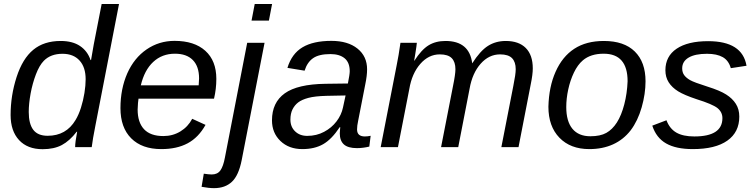

<svg xmlns="http://www.w3.org/2000/svg" viewBox="-20 -745 3820 972"><path d="M195.8 10.3Q119.1 10.3 76.4 -35.9Q33.7 -82 33.7 -162.6Q33.7 -261.2 64 -355Q94.2 -448.2 148.4 -492.9Q202.6 -537.6 287.1 -537.6Q347.2 -537.6 385 -512.2Q422.9 -486.8 438.5 -440.9H440.9Q444.3 -460.9 447.8 -480.7Q451.2 -500.5 454.6 -520L494.6 -724.6H582.5L462.9 -108.9Q456.1 -74.7 451.4 -47.4Q446.8 -20 444.3 0H360.4Q360.4 -24.9 370.6 -78.1H368.2Q332.5 -31.7 293 -10.7Q253.4 10.3 195.8 10.3ZM221.2 -57.6Q314.9 -57.6 362.3 -137.2Q378.4 -163.6 389.9 -200Q401.4 -236.3 407.5 -274.4Q413.6 -312.5 413.6 -343.8Q413.6 -404.8 382.6 -438.7Q351.6 -472.7 296.4 -472.7Q236.8 -472.7 202.1 -437.5Q179.2 -414.1 161.9 -368.7Q144.5 -323.2 135 -271.7Q125.5 -220.2 125.5 -178.2Q125.5 -118.2 148.4 -87.9Q171.4 -57.6 221.2 -57.6Z M681.2 -245.6Q678.2 -229 676.8 -190.4Q676.8 -125.5 709.2 -90.8Q741.7 -56.2 807.1 -56.2Q854.5 -56.2 893.1 -79.6Q931.6 -103 953.1 -143.6L1020.5 -112.8Q984.9 -48.8 929.9 -19.5Q875 9.8 796.9 9.8Q698.7 9.8 644.3 -44.7Q589.8 -99.1 589.8 -197.8Q589.8 -294.9 624.5 -374Q659.2 -451.7 722.2 -494.9Q785.2 -538.1 863.8 -538.1Q963.9 -538.1 1019.5 -487.8Q1075.2 -437.5 1075.2 -345.7Q1075.2 -294.9 1063.5 -245.6ZM692.9 -313H985.8L987.8 -348.1Q987.8 -408.7 956.3 -440.9Q924.8 -473.1 865.7 -473.1Q800.3 -473.1 755.6 -431.4Q710.9 -389.6 692.9 -313Z M1357.4 -724.6 1341.3 -640.6H1253.4L1269.5 -724.6ZM1063.5 207.5Q1037.6 207.5 1000.5 200.7L1011.7 134.3Q1024.4 136.2 1034.4 137.2Q1044.4 138.2 1052.2 138.2Q1081.1 138.2 1095.7 117.7Q1110.4 97.2 1118.7 52.2L1231.4 -528.3H1319.3L1203.6 65.4Q1188.5 142.6 1154.3 175Q1120.1 207.5 1063.5 207.5Z M1787.1 4.9Q1741.7 4.9 1720.9 -13.9Q1700.2 -32.7 1700.2 -69.8Q1700.2 -77.6 1701.2 -85.4Q1702.1 -93.3 1702.6 -101.1H1699.7Q1659.2 -39.6 1615.7 -14.9Q1572.3 9.8 1510.7 9.8Q1442.4 9.8 1399.7 -31.2Q1356.9 -72.3 1356.9 -135.7Q1356.9 -226.1 1421.6 -272.5Q1486.3 -318.8 1627.9 -320.8L1741.2 -322.3Q1750.5 -368.7 1750.5 -384.3Q1750.5 -428.7 1724.6 -450Q1698.7 -471.2 1652.8 -471.2Q1594.7 -471.2 1564.9 -450.4Q1535.2 -429.7 1522 -387.2L1435.1 -401.4Q1457 -473.1 1511.5 -505.6Q1565.9 -538.1 1657.7 -538.1Q1741.2 -538.1 1789.8 -499Q1838.4 -460 1838.4 -394Q1838.4 -361.8 1829.1 -317.4L1793 -132.8Q1787.6 -108.4 1787.6 -89.8Q1787.6 -71.8 1797.6 -63Q1807.6 -54.2 1827.1 -54.2Q1841.3 -54.2 1856.4 -57.6L1849.6 -2.9Q1833.5 1 1817.9 2.9Q1802.2 4.9 1787.1 4.9ZM1450.2 -139.6Q1450.2 -103 1473.9 -80.1Q1497.6 -57.1 1535.2 -57.1Q1582.5 -57.1 1620.6 -77.6Q1658.7 -97.7 1683.6 -130.4Q1708.5 -163.1 1716.3 -200.7L1729.5 -261.7L1632.3 -259.8Q1574.2 -258.3 1541.3 -249.5Q1508.3 -240.7 1489.7 -226.6Q1471.7 -212.9 1460.9 -191.4Q1450.2 -169.9 1450.2 -139.6Z M2212.9 0 2273.4 -309.6Q2285.6 -369.1 2285.6 -394.5Q2285.6 -431.2 2267.1 -450.4Q2248.5 -469.7 2206.5 -469.7Q2149.9 -469.7 2107.7 -421.4Q2065.4 -373 2052.2 -294.9L1994.6 0H1907.2L1988.3 -415.5Q1998 -461.9 2007.3 -528.3H2090.3Q2090.3 -524.9 2087.9 -508.1Q2085.4 -491.2 2082.3 -471.4Q2079.1 -451.7 2076.7 -438H2078.1Q2113.8 -493.7 2149.7 -515.6Q2185.5 -537.6 2235.4 -537.6Q2356.4 -537.6 2370.6 -424.3Q2411.1 -487.8 2450.4 -512.7Q2489.7 -537.6 2540.5 -537.6Q2606.4 -537.6 2641.8 -502Q2677.2 -466.3 2677.2 -398.9Q2677.2 -368.2 2667 -318.8L2605 0H2518.1L2578.6 -309.6Q2590.8 -369.1 2590.8 -394.5Q2590.8 -431.2 2572.3 -450.4Q2553.7 -469.7 2511.7 -469.7Q2455.1 -469.7 2413.1 -422.1Q2371.1 -374.5 2357.4 -296.4L2299.8 0Z M3248 -333.5Q3248 -270 3228.5 -201.7Q3209 -133.3 3172.9 -85.4Q3136.2 -38.1 3083.5 -14.2Q3030.8 9.8 2963.4 9.8Q2867.7 9.8 2812 -47.9Q2756.3 -105.5 2756.3 -204.6Q2758.8 -305.7 2792.5 -381.3Q2826.7 -458.5 2887.2 -498Q2947.8 -537.6 3037.1 -537.6Q3139.6 -537.6 3193.8 -484.1Q3248 -430.7 3248 -333.5ZM3157.2 -333.5Q3157.2 -473.1 3036.1 -473.1Q2970.2 -473.1 2930.7 -439.5Q2904.3 -417 2885.5 -377.7Q2866.7 -338.4 2856.7 -292.2Q2846.7 -246.1 2846.7 -203.1Q2846.7 -130.9 2877.9 -93Q2909.2 -55.2 2968.8 -55.2Q3019 -55.2 3049.6 -72.3Q3080.1 -89.4 3103 -125Q3126 -161.1 3140.4 -216.6Q3154.8 -272 3157.2 -333.5Z M3722.7 -154.8Q3722.7 -75.7 3662.1 -33Q3601.6 9.8 3487.3 9.8Q3402.3 9.8 3352.3 -18.8Q3302.2 -47.4 3282.2 -108.9L3354 -136.2Q3370.1 -93.3 3404.1 -73.7Q3438 -54.2 3495.1 -54.2Q3637.2 -54.2 3637.2 -147Q3637.2 -177.2 3612.3 -197.8Q3586.9 -217.8 3506.8 -242.7Q3443.8 -263.7 3413.1 -282.7Q3381.8 -302.2 3365.2 -328.4Q3348.6 -354.5 3348.6 -389.2Q3348.6 -460 3405.3 -498.3Q3461.9 -536.6 3564.9 -536.6Q3651.4 -536.6 3700 -505.6Q3748.5 -474.6 3759.3 -412.1L3679.7 -399.9Q3668.9 -438.5 3639.2 -455.6Q3609.4 -472.7 3559.1 -472.7Q3498.5 -472.7 3466.1 -453.4Q3433.6 -434.1 3433.6 -398.9Q3433.6 -378.4 3443.8 -364.5Q3454.1 -350.6 3473.6 -339.4Q3493.2 -328.1 3562.5 -306.2Q3625 -286.6 3656.2 -266.6Q3688 -246.6 3705.3 -219.2Q3722.7 -191.9 3722.7 -154.8Z"/></svg>

Font: Arimo
Style: Italic
Weight: 400
Italic angle: -12°
Designer: Steve Matteson
Foundry: Monotype Imaging Inc.
Version: Version 1.33